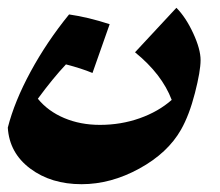

<svg xmlns="http://www.w3.org/2000/svg" viewBox="-25 -457 564 492"><path d="M489 -303Q489 -275 474.5 -218.5Q460 -162 439 -125Q405 -65 332 -25Q259 15 184 15Q106 15 52.5 -25Q-1 -65 -5 -130Q12 -197 53.5 -273.5Q95 -350 152 -420Q201 -413 256 -395L212 -270Q183 -282 144 -292Q111 -257 72 -204Q98 -172 139.5 -154.5Q181 -137 231 -137Q285 -137 333 -154Q381 -171 415 -201Q390 -267 321 -323L427 -437Q451 -413 470 -372Q489 -331 489 -303Z"/></svg>

Font: Rakkas
Style: Regular
Weight: 400
Designer: Zeynep Akay
Foundry: Zeynep Akay
Version: Version 2.000